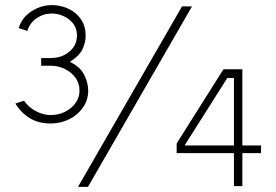

<svg xmlns="http://www.w3.org/2000/svg" viewBox="-20 -725 1081 751"><path d="M178 -242Q131 -242 97 -262.5Q63 -283 40 -320L74 -331Q91 -306 120 -290.5Q149 -275 178 -275Q224 -275 257.5 -303Q291 -331 291 -371Q291 -399 275.5 -420.5Q260 -442 234 -455Q208 -468 178 -468H141V-498H178Q222 -498 251.5 -523Q281 -548 281 -586Q281 -625 250.5 -648.5Q220 -672 182 -672Q150 -672 123.5 -654Q97 -636 87 -604L53 -615Q66 -657 103.5 -681Q141 -705 182 -705Q218 -705 248.5 -690.5Q279 -676 297 -649Q315 -622 315 -586Q315 -559 303 -533Q291 -507 253 -483Q294 -464 309.5 -432Q325 -400 325 -371Q325 -334 304.5 -304.5Q284 -275 250.5 -258.5Q217 -242 178 -242ZM731 -700 324 6H285L692 -700ZM1001 -126H928V3H895V-126H671V-164L854 -454H928V-156H1001ZM895 -156V-420H869L702 -156Z"/></svg>

Font: Kulim Park ExtraLight
Style: Regular
Weight: 275
Designer: Noponies / Dale Sattler
Foundry: Noponies
Version: Version 1.000; ttfautohint (v1.8.3)